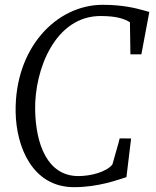

<svg xmlns="http://www.w3.org/2000/svg" viewBox="-20 -775 651 803"><path d="M289.6 7.8C391.6 7.8 471.2 -22.5 508.8 -34.2L528.3 -195.8L480.5 -196.3C478.5 -183.6 451.2 -93.8 450.2 -87.4C424.8 -54.7 357.4 -38.6 308.1 -38.6C177.7 -38.6 129.9 -172.4 127 -314C123.5 -483.9 210.9 -708 400.4 -708C471.2 -708 500.5 -695.3 523.4 -682.1L525.4 -547.9H571.3L604.5 -725.1L581.5 -731.4C551.3 -739.7 497.1 -754.9 409.7 -754.9C215.3 -754.9 41 -573.7 45.4 -306.2C47.9 -159.7 116.2 7.8 289.6 7.8Z"/></svg>

Font: Merriweather
Style: Light Italic
Weight: 300
Italic angle: -7.5°
Designer: Eben Sorkin
Foundry: Eben Sorkin
Version: Version 1.001